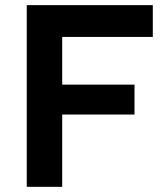

<svg xmlns="http://www.w3.org/2000/svg" viewBox="-20 -723 649 743"><path d="M83.5 -703.1V0H220.7V-279.8H500.5V-395.5H220.7V-580.1H571.3V-703.1Z"/></svg>

Font: Faust Sans Bold
Style: Regular
Weight: 700
Designer: Andreas Faust
Version: Version 1.003;Glyphs 3.1.2 (3151)